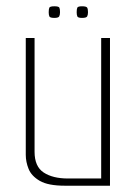

<svg xmlns="http://www.w3.org/2000/svg" viewBox="-20 -591 437 611"><path d="M187 0Q133 0 106.5 -15.5Q80 -31 71 -53.5Q62 -76 62 -98V-470H90V-108Q90 -61 119 -42Q148 -23 196 -23H302V-470H330V0ZM241 -534Q228 -534 226 -539Q224 -544 224 -552Q224 -562 226 -566.5Q228 -571 241 -571Q255 -571 257.5 -566.5Q260 -562 260 -552Q260 -544 257.5 -539Q255 -534 241 -534ZM153 -534Q139 -534 137 -539Q135 -544 135 -552Q135 -562 137 -566.5Q139 -571 153 -571Q167 -571 169 -566.5Q171 -562 171 -552Q171 -544 168.5 -539Q166 -534 153 -534Z"/></svg>

Font: Smooch Sans ExtraLight
Style: Regular
Weight: 200
Designer: Robert E. Leuschke
Foundry: Robert E. Leuschke
Version: Version 1.010; ttfautohint (v1.8.3)